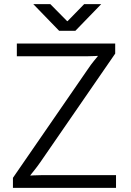

<svg xmlns="http://www.w3.org/2000/svg" viewBox="-20 -915 636 935"><path d="M407 -577Q423 -601 437.5 -618.5Q452 -636 456 -641V-643Q453 -643 440 -642Q427 -641 404 -641H62V-703H541V-654L177 -126Q161 -103 146.5 -85Q132 -67 128 -62V-60Q131 -60 144 -61Q157 -62 180 -62H545V0H43V-49ZM225 -895 307 -812H309L390 -895H473L347 -765H268L142 -895Z"/></svg>

Font: Museo Sans Light
Style: Regular
Weight: 300
Designer: Jos Buivenga
Foundry: Jos Buivenga & Rosetta Type Foundry (extension, remastering)
Version: Version 3.600;PS 1.000;hotconv 1.0.88;makeotf.lib2.5.647800;